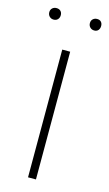

<svg xmlns="http://www.w3.org/2000/svg" viewBox="-150 -686 412 726"><g transform="rotate(15 56.5 -323.0)"><path d="M-22 -646Q-32 -646 -38.5 -640Q-45 -634 -45 -624Q-45 -614 -38.5 -607.5Q-32 -601 -22 -601Q-12 -601 -6 -607.5Q0 -614 0 -624Q0 -634 -6 -640Q-12 -646 -22 -646ZM137 -646Q127 -646 120.5 -640Q114 -634 114 -624Q114 -614 120.5 -607.5Q127 -601 137 -601Q147 -601 152.5 -607.5Q158 -614 158 -624Q158 -634 152.5 -640Q147 -646 137 -646ZM39 0H70V-500H39Z"/></g></svg>

Font: Advent Pro ExtraLight
Style: Regular
Weight: 250
Version: Version 3.000